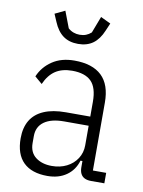

<svg xmlns="http://www.w3.org/2000/svg" viewBox="-85 -797 646 868"><g transform="rotate(10 238.5 -363.0)"><path d="M453 0H392Q374 0 362 -6Q350 -12 344 -24Q338 -36 338 -54V-92L348 -82H329Q316 -38 280.5 -13Q245 12 193 12Q121 12 83 -25Q45 -62 45 -135Q45 -184 65 -217.5Q85 -251 125.5 -268.5Q166 -286 226 -286H338V-354Q338 -419 309.5 -447.5Q281 -476 222 -476Q176 -476 145.5 -456Q115 -436 96 -393L62 -422Q81 -467 122.5 -495Q164 -523 224 -523Q307 -523 349.5 -482.5Q392 -442 392 -360V-48H453ZM338 -244H225Q166 -244 134 -221Q102 -198 102 -155V-123Q102 -80 131 -58Q160 -36 205 -36Q243 -36 273 -51Q303 -66 320.5 -93Q338 -120 338 -154ZM226 -600Q185 -600 157.5 -620Q130 -640 113 -681L98 -716L144 -738L173 -662Q184 -652 197.5 -647Q211 -642 226 -642Q242 -642 255 -647Q268 -652 279 -662L308 -738L354 -716L339 -681Q322 -640 294.5 -620Q267 -600 226 -600Z"/></g></svg>

Font: IBM Plex Sans Condensed Light
Style: Regular
Weight: 300
Width: 3
Designer: Mike Abbink, Paul van der Laan, Pieter van Rosmalen
Foundry: Bold Monday
Version: Version 3.201